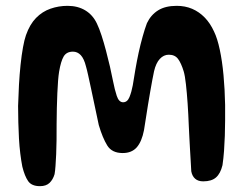

<svg xmlns="http://www.w3.org/2000/svg" viewBox="-20 -614 834 658"><path d="M117 24Q88.5 24 76.5 6.8Q64.5 -10.5 56.5 -43Q52.5 -63.5 49.5 -88Q46.5 -112.5 45 -139.2Q43.5 -166 42.8 -194.2Q42 -222.5 42 -251Q43 -287 45 -323Q47 -359 50.5 -392.2Q54 -425.5 58.8 -451.8Q63.5 -478 69 -493.5Q82 -530.5 103.5 -552.5Q125 -574.5 153 -584.2Q181 -594 211.5 -594Q246.5 -594 272.2 -578.5Q298 -563 312 -533.5Q320 -517 328 -492.5Q336 -468 343.2 -440.5Q350.5 -413 356.8 -385.8Q363 -358.5 367.5 -335.5Q373 -307 380.2 -285.2Q387.5 -263.5 402 -263.5Q416.5 -263.5 423.8 -281.5Q431 -299.5 435 -321.5Q439 -347 444 -376Q449 -405 455.2 -433.8Q461.5 -462.5 468.8 -488.5Q476 -514.5 483.5 -534.5Q497 -563 521.8 -578.5Q546.5 -594 585.5 -594Q614.5 -594 638.5 -583.8Q662.5 -573.5 681.5 -554Q700.5 -534.5 713.5 -506Q725 -482.5 733.2 -443.8Q741.5 -405 746 -356.2Q750.5 -307.5 751.5 -254.5Q751.5 -228 751.5 -201.5Q751.5 -175 750.5 -148.8Q749.5 -122.5 747.8 -97.2Q746 -72 742.5 -48Q735.5 -19 720.2 -5.8Q705 7.5 676.5 7.5Q659 7.5 648.8 -1.5Q638.5 -10.5 635.5 -27Q634.5 -44 633.5 -62.8Q632.5 -81.5 631.2 -101.8Q630 -122 629 -142.5Q628 -163 627 -183Q625.5 -222.5 623 -259.2Q620.5 -296 617.2 -325.2Q614 -354.5 609.5 -369.5Q601 -397.5 590.2 -412Q579.5 -426.5 558.5 -426.5Q541 -426.5 527.8 -412.2Q514.5 -398 508 -370Q505.5 -358 502 -339.8Q498.5 -321.5 494.8 -299.8Q491 -278 487.2 -254.8Q483.5 -231.5 480 -209.2Q476.5 -187 473.5 -168Q466 -129 448.8 -109.2Q431.5 -89.5 400.5 -89.5Q363.5 -89.5 347.5 -115.5Q331.5 -141.5 318.5 -185.5Q315.5 -200 311 -221Q306.5 -242 301.5 -265.8Q296.5 -289.5 291.5 -313Q286.5 -336.5 282.2 -355.8Q278 -375 274.5 -387Q268 -413 256.8 -425Q245.5 -437 230 -437Q208 -437 198.2 -420.5Q188.5 -404 182.5 -368Q180.5 -356 179 -337Q177.5 -318 176.5 -294.2Q175.5 -270.5 174.8 -243.5Q174 -216.5 174 -188.5Q174 -159.5 173.8 -133.5Q173.5 -107.5 172.5 -85Q171.5 -62.5 170.2 -45.2Q169 -28 167 -17Q161.5 1.5 149.8 12.8Q138 24 117 24Z"/></svg>

Font: Gluten Thin
Style: Regular
Weight: 400
Version: Version 1.300